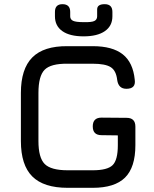

<svg xmlns="http://www.w3.org/2000/svg" viewBox="-20 -899 738 919"><path d="M243 -821V-842Q243 -879 279 -879Q316 -879 316 -842V-821Q316 -806 329.5 -799.5Q343 -793 380 -793Q418 -792 431.5 -798.5Q445 -805 445 -821V-854Q445 -879 481 -879Q518 -879 518 -842V-821Q518 -775 482 -750Q446 -725 380 -725Q314 -725 278.5 -750Q243 -775 243 -821ZM304 0Q189 0 134.5 -54.5Q80 -109 80 -224V-454Q80 -569 134.5 -624Q189 -679 303 -678H424Q518 -678 567.5 -639Q617 -600 625 -517Q631 -474 585 -474Q547 -474 541 -516Q536 -561 510 -577.5Q484 -594 424 -594H303Q223 -595 193.5 -565Q164 -535 164 -454V-224Q164 -144 194 -114Q224 -84 304 -84H424Q494 -84 519 -108.5Q544 -133 544 -204V-251L466 -252Q424 -252 424 -294Q424 -336 466 -336L586 -335Q628 -335 628 -293V-204Q628 -98 578.5 -49Q529 0 424 0Z"/></svg>

Font: Jura
Style: Bold
Weight: 700
Designer: Daniel Johnson, Alexei Vanyashin
Foundry: Daniel Johnson
Version: Version 5.103